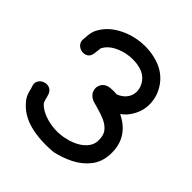

<svg xmlns="http://www.w3.org/2000/svg" viewBox="-193 -847 973 973"><g transform="rotate(45 293.0 -361.0)"><path d="M342 -8Q394 -19 441.5 -43Q489 -67 520 -106.5Q551 -146 554 -202Q560 -327 445 -383Q460 -394 472 -407Q516 -460 516 -522Q516 -584 478 -635Q442 -683 382 -702Q322 -721 258 -714Q195 -707 140.5 -676Q86 -645 59 -593Q50 -575 47 -549Q47 -548 46 -533Q46 -527 45 -523Q42 -501 53.5 -487.5Q65 -474 83 -470.5Q101 -467 116 -475.5Q131 -484 135 -507Q136 -515 137 -526Q138 -527 138 -530V-535Q138 -537 139 -540Q139 -549 141 -551Q157 -581 192 -599.5Q227 -618 268.5 -623Q310 -628 347 -618Q384 -608 404 -581Q425 -553 424.5 -522Q424 -491 404 -469Q389 -452 363 -441H358Q353 -441 345 -442Q337 -442 335 -442Q312 -442 299 -437Q278 -430 269 -411Q259 -391 267 -369Q275 -345 305 -333Q314 -330 334 -325Q377 -313 397 -304Q430 -290 447 -267.5Q464 -245 462 -206Q460 -169 424 -139.5Q388 -110 325 -98Q284 -91 245.5 -96.5Q207 -102 177 -116Q147 -130 132 -149Q130 -152 127 -162Q126 -165 124 -171L123 -177Q120 -189 117 -197Q109 -218 92 -224Q75 -230 57.5 -223.5Q40 -217 31.5 -201.5Q23 -186 31 -165Q33 -161 35 -153Q39 -137 39 -136Q47 -108 62 -91Q105 -38 176.5 -19Q248 0 342 -8Z"/></g></svg>

Font: Balsamiq Sans
Style: Regular
Weight: 400
Designer: Michael Angeles
Foundry: Balsamiq SRL
Version: Version 1.020; ttfautohint (v1.8.4.7-5d5b);gftools[0.9.26]